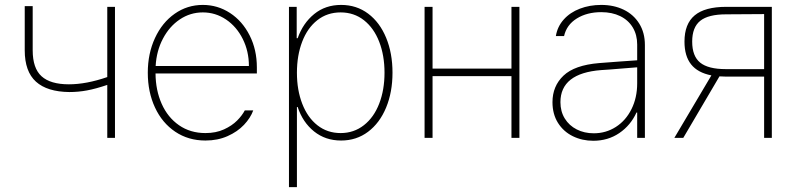

<svg xmlns="http://www.w3.org/2000/svg" viewBox="-20 -558 3226 777"><path d="M445.3 0H414.1V-214.4Q367.7 -198.7 332.3 -192.1Q296.9 -185.5 260.7 -185.5Q170.9 -186.5 125.5 -227.5Q80.1 -268.6 80.1 -354.5V-533.2H112.3V-354.5Q112.3 -281.7 148.2 -249.3Q184.1 -216.8 258.8 -216.8Q329.1 -216.8 414.1 -246.1V-530.3H445.3Z M578.1 -263.7Q578.1 -341.3 607.2 -404.1Q636.2 -466.8 687 -502.4Q737.8 -538.1 800.8 -538.1Q860.8 -538.1 910.9 -505.4Q960.9 -472.7 990.2 -414.8Q1019.5 -356.9 1019.5 -285.2V-260.7H609.4Q609.9 -192.9 634.3 -137.9Q658.7 -83 704.3 -51.3Q750 -19.5 811.5 -19.5Q854 -19.5 886.5 -34.4Q918.9 -49.3 939.5 -70.1Q960 -90.8 970.7 -111.3H1004.9Q993.7 -80.6 967.3 -52.7Q940.9 -24.9 900.9 -7.1Q860.8 10.7 811.5 10.7Q742.2 10.7 689.2 -24.9Q636.2 -60.5 607.2 -123Q578.1 -185.5 578.1 -263.7ZM987.3 -291Q987.3 -350.6 962.4 -400.4Q937.5 -450.2 894.8 -479Q852.1 -507.8 800.8 -507.8Q750 -507.8 707.8 -479.5Q665.5 -451.2 639.4 -401.6Q613.3 -352.1 609.9 -291Z M1149.4 -530.3H1180.7V-403.3H1184.6Q1206.1 -464.4 1251.5 -501.2Q1296.9 -538.1 1360.4 -538.1Q1422.9 -538.1 1470 -502.7Q1517.1 -467.3 1542.7 -405Q1568.4 -342.8 1568.4 -263.7Q1568.4 -185.1 1542.5 -122.6Q1516.6 -60.1 1469.5 -24.7Q1422.4 10.7 1360.4 10.7Q1296.9 10.7 1251 -26.1Q1205.1 -63 1184.6 -125H1181.6V199.2H1149.4ZM1358.4 -19.5Q1412.1 -19.5 1452.6 -51.3Q1493.2 -83 1514.6 -138.7Q1536.1 -194.3 1536.1 -263.7Q1536.1 -333.5 1514.6 -388.9Q1493.2 -444.3 1452.9 -476.1Q1412.6 -507.8 1358.4 -507.8Q1304.2 -507.8 1264.2 -476.3Q1224.1 -444.8 1202.9 -389.2Q1181.6 -333.5 1181.6 -263.7Q1181.6 -193.8 1203.1 -138.2Q1224.6 -82.5 1264.6 -51Q1304.7 -19.5 1358.4 -19.5Z M1730.5 -280.3H2049.8V-530.3H2082V0H2049.8V-250H1730.5V0H1698.2V-530.3H1730.5Z M2404.3 -302.7Q2440.9 -305.7 2484.6 -308.8Q2528.3 -312 2558.6 -314V-377.9Q2558.6 -417 2540.8 -446.8Q2522.9 -476.6 2490 -492.7Q2457 -508.8 2413.1 -508.8Q2355.5 -508.8 2314.2 -483.2Q2272.9 -457.5 2262.7 -412.1H2229.5Q2235.8 -450.7 2261.5 -479.2Q2287.1 -507.8 2326.7 -522.9Q2366.2 -538.1 2413.1 -538.1Q2463.9 -538.1 2503.9 -518.8Q2543.9 -499.5 2566.9 -462.6Q2589.8 -425.8 2589.8 -376V0H2558.6V-102.5H2555.7Q2532.2 -50.8 2486.3 -19.5Q2440.4 11.7 2380.9 11.7Q2335.9 11.7 2298.1 -6.8Q2260.3 -25.4 2238 -60.8Q2215.8 -96.2 2215.8 -144.5Q2215.8 -209.5 2260.5 -252Q2305.2 -294.4 2404.3 -302.7ZM2382.8 -18.6Q2432.1 -18.6 2472.4 -44.4Q2512.7 -70.3 2535.6 -116.5Q2558.6 -162.6 2558.6 -220.7V-285.6L2515.6 -282.2Q2428.2 -274.9 2413.1 -274.4Q2248 -261.7 2248 -144.5Q2248 -106.9 2265.6 -78.4Q2283.2 -49.8 2314 -34.2Q2344.7 -18.6 2382.8 -18.6Z M3072.3 -248H2917L2891.6 -249L2745.1 0H2709L2858.9 -252.9Q2803.7 -263.7 2776.9 -297.4Q2750 -331.1 2750 -389.6Q2750 -461.4 2791.3 -495.8Q2832.5 -530.3 2918.9 -530.3H3103.5V0H3072.3ZM2917 -278.3H3072.3V-501L2918.9 -500Q2846.7 -500 2814 -473.9Q2781.2 -447.8 2781.2 -389.6Q2781.2 -330.6 2813.7 -304.4Q2846.2 -278.3 2917 -278.3Z"/></svg>

Font: Pretendard Std Thin
Style: Regular
Weight: 100
Designer: Base glyphs from Inter by Rasmus Andersson; Hangeul glyphs from Noto Sans CJK(Source Han Sans) by Jang Soo-young and Kan
Foundry: Kil Hyung-jin
Version: Version 1.309